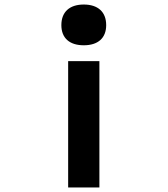

<svg xmlns="http://www.w3.org/2000/svg" viewBox="-20 -636 740 848"><path d="M419 192V-366H281V192ZM251 -525C251 -468 287 -436 350 -436C413 -436 449 -468 449 -525C449 -583 413 -616 350 -616C287 -616 251 -583 251 -525Z"/></svg>

Font: Martian Mono Std Md
Style: Regular
Weight: 500
Monospace: yes
Designer: Roman Shamin
Foundry: Evil Martians
Version: Version 1.000